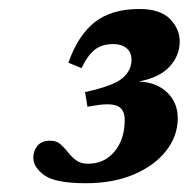

<svg xmlns="http://www.w3.org/2000/svg" viewBox="-20 -704 430 438"><path d="M179.5 -460.5 174 -494Q239 -508 259.5 -525.8Q280 -543.5 280 -567.5Q280 -585 268.5 -594.2Q257 -603.5 238.5 -603.5Q213 -603.5 196.5 -590.8Q180 -578 166 -548.5L136 -561Q158 -623.5 196.2 -653.5Q234.5 -683.5 298 -683.5Q345 -683.5 367.5 -661Q390 -638.5 390 -609Q390 -577.5 367 -552.2Q344 -527 296.5 -518Q337 -516.5 361.2 -493.2Q385.5 -470 385.5 -434.5Q385.5 -394 359.2 -360.2Q333 -326.5 285.8 -306.2Q238.5 -286 176 -286Q106.5 -286 81.2 -304.2Q56 -322.5 56 -344Q56 -360 65.5 -371.5Q75 -383 94.5 -383Q109 -383 118 -375Q127 -367 135 -356.8Q143 -346.5 153.5 -338.5Q164 -330.5 181 -330.5Q218 -330.5 241.2 -358.2Q264.5 -386 264.5 -431Q264.5 -453 249.8 -461.2Q235 -469.5 198 -463.5Z"/></svg>

Font: Newsreader Text ExtraBold
Style: Italic
Weight: 800
Italic angle: -17°
Designer: Hugues Gentile
Foundry: Production Type
Version: Version 1.001